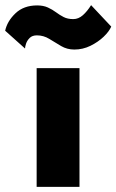

<svg xmlns="http://www.w3.org/2000/svg" viewBox="-85 -724 451 744"><path d="M-65 -605Q-57 -642 -25 -672.5Q7 -703 59 -703Q83 -703 100.5 -695Q118 -687 132 -676.5Q146 -666 161.5 -658Q177 -650 199 -650Q219 -650 236 -665Q253 -680 268 -704L346 -621Q338 -602 316.5 -581.5Q295 -561 265.5 -546.5Q236 -532 203 -532Q175 -532 152 -545.5Q129 -559 106.5 -573Q84 -587 58 -587Q40 -587 30 -577Q20 -567 16 -555Q12 -543 12 -536ZM57 -460H223V0H57Z"/></svg>

Font: Jost* Heavy
Style: Regular
Weight: 800
Version: Version 3.7